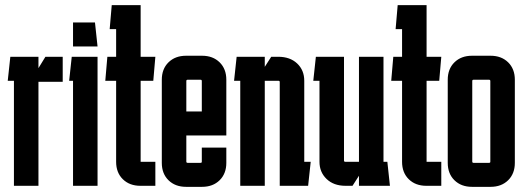

<svg xmlns="http://www.w3.org/2000/svg" viewBox="-20 -720 2035 744"><path d="M129 -500V-456L156 -500H223V-403H129V0H34V-407H10L20 -500Z M348 -633 358 -540H263V-633ZM358 -500V0H263V-407H248L258 -500Z M582 -93V0H524Q482 0 456 -25.5Q430 -51 430 -93V-407H388L396 -500H430V-607H405L413 -700H525V-500H582L574 -407H525V-93Z M607 -89V-411Q607 -453 633 -478.5Q659 -504 701 -504H763Q805 -504 831 -478.5Q857 -453 857 -411V-288H762V-406Q762 -411 757 -411H707Q702 -411 702 -406V-288H857V-195H702V-94Q702 -89 707 -89H757Q762 -89 762 -93V-148H857V-89Q857 -47 831 -21.5Q805 4 763 4H701Q659 4 633 -21.5Q607 -47 607 -89Z M911 0V-407H887L897 -500H1006V-461L1031 -500H1058Q1104 -500 1131.5 -474Q1159 -448 1159 -407V-93H1184L1174 0H1064V-402Q1064 -407 1059 -407H1006V0Z M1371 -93V-500H1466V-93H1481L1491 0H1371V-39L1346 0H1319Q1273 0 1245.5 -26.5Q1218 -53 1218 -93V-407H1194L1204 -500H1313V-98Q1313 -93 1318 -93Z M1690 -93V0H1632Q1590 0 1564 -25.5Q1538 -51 1538 -93V-407H1496L1504 -500H1538V-607H1513L1521 -700H1633V-500H1690L1682 -407H1633V-93Z M1880 -406Q1880 -411 1875 -411H1815Q1810 -411 1810 -406V-94Q1810 -89 1815 -89H1875Q1880 -89 1880 -93ZM1715 -89V-411Q1715 -453 1741 -478.5Q1767 -504 1809 -504H1881Q1923 -504 1949 -478.5Q1975 -453 1975 -411V-89Q1975 -47 1949 -21.5Q1923 4 1881 4H1809Q1767 4 1741 -21.5Q1715 -47 1715 -89Z"/></svg>

Font: Karantina
Style: Regular
Weight: 400
Designer: Rony Koch
Foundry: Rony Koch
Version: Version 1.000; ttfautohint (v1.8.3)